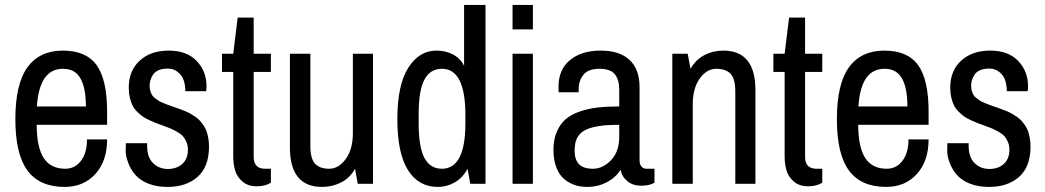

<svg xmlns="http://www.w3.org/2000/svg" viewBox="-20 -738 4197 771"><path d="M410.1 -289.3V-236.8H127.3Q127.7 -146 155.7 -103.2Q183.8 -60.4 242 -60.4Q281.1 -60.4 305.2 -92.3Q329.3 -124.2 329.3 -178.1H410.1Q410.1 -91.2 362.9 -39.3Q315.8 12.6 239.4 12.6Q139.4 12.6 90.6 -52.8Q41.7 -118.2 41.7 -259.6Q41.7 -401 90.4 -467.9Q139 -534.8 232.4 -534.8Q325.8 -534.8 367.9 -476.5Q410.1 -418.3 410.1 -289.3ZM128.1 -310.6H324.9Q324.9 -384.9 303 -423.3Q281.1 -461.8 233.3 -461.8Q185.5 -461.8 159.4 -424.4Q133.4 -387.1 128.1 -310.6Z M809.3 -391.4Q809.3 -378.8 807.6 -371.9H724.2Q724.2 -394.9 718.1 -414.2Q712 -433.5 695 -448.1Q678.1 -462.6 654.6 -462.6Q631.2 -462.6 616.4 -455.9Q601.7 -449.2 594.3 -437.9Q586.9 -426.6 583.8 -415.3Q580.8 -404 580.8 -392.5Q580.8 -381 583.8 -371.9Q586.9 -362.7 590.6 -356.4Q594.3 -350.1 603 -343.4Q611.6 -336.7 617.3 -333.2Q622.9 -329.7 636 -324.3Q649 -318.9 655.1 -316.7Q661.2 -314.5 675.9 -309.3Q690.7 -304.1 699.4 -301Q708.1 -298 721.5 -292.6Q735 -287.1 743.7 -282.1Q752.4 -277.2 763.7 -269.5Q775 -261.9 782.1 -253.9Q789.3 -245.9 797.1 -234.8Q805 -223.7 809.3 -211.3Q813.6 -199 816.5 -183.1Q819.3 -167.2 819.3 -149.4Q819.3 -68.6 773.7 -28Q728.1 12.6 652.9 12.6Q609.5 12.6 576.2 -0.4Q543 -13.5 523.7 -35.6Q504.3 -57.8 494.6 -84.7Q484.8 -111.6 484.8 -129.7Q484.8 -147.7 485.2 -155.1Q485.7 -162.5 485.7 -162.9H570.8V-152.9Q570.8 -106.4 594.7 -83Q618.6 -59.5 654.2 -59.5Q689.8 -59.5 712.2 -79.9Q734.6 -100.3 734.6 -136.8Q734.6 -154.2 728.5 -168.1Q722.4 -182 714.6 -190.9Q706.8 -199.8 690.7 -208.9Q674.6 -218.1 664 -222.4Q653.3 -226.8 633.6 -233.9Q613.8 -241.1 603.8 -245Q593.8 -248.9 577.5 -256.5Q561.3 -264.1 551.5 -271.3Q541.7 -278.5 530.2 -290Q518.7 -301.5 512.2 -314.5Q505.6 -327.5 501.3 -345.8Q497 -364 497 -385.3Q497 -454.4 541.1 -494.6Q585.1 -534.8 657.5 -534.8Q729.8 -534.8 769.5 -493.5Q809.3 -452.2 809.3 -391.4Z M1067.8 -449.2H998.7V-107.7Q998.7 -60.4 1044.7 -60.4H1067.8V-4.3Q1045.6 10 1010.9 10Q976.1 10 954.4 -8.3Q932.7 -26.5 924.6 -52.1Q916.6 -77.8 916.6 -110.3V-449.2H871.4V-522.2H916.6L934.4 -667.2H998.7V-522.2H1067.8Z M1273.2 12.6Q1144.2 12.6 1144.2 -146V-522.2H1226.3V-152Q1226.3 -101.2 1245 -80.8Q1263.7 -60.4 1301.7 -60.4Q1339.7 -60.4 1368.4 -99.5Q1397 -138.6 1397 -203.7V-522.2H1477.8V0H1416.6L1405.7 -60.4Q1385.3 -23.5 1349.9 -5.4Q1314.5 12.6 1273.2 12.6Z M1737.6 12.6Q1660.7 12.6 1618.2 -55Q1575.6 -122.5 1575.6 -259.8Q1575.6 -397 1619.5 -465.9Q1663.3 -534.8 1732.4 -534.8Q1770.6 -534.8 1800.4 -518.5Q1830.1 -502.2 1843.6 -473.5V-718.1H1929.6V0H1868.4L1857.5 -60.4Q1839.3 -25.2 1807.1 -6.3Q1775 12.6 1737.6 12.6ZM1754.6 -461.8Q1707.6 -461.8 1684.4 -418.5Q1661.2 -375.3 1661.2 -279.3V-242.8Q1661.2 -146.8 1684.4 -103.6Q1707.6 -60.4 1754.6 -60.4Q1848.8 -60.4 1848.8 -242.8V-276.7Q1848.8 -461.8 1754.6 -461.8Z M2038.2 -718.1H2119.9V-619.9H2038.2ZM2038.2 -522.2H2119.9V0H2038.2Z M2548.2 -388.8V-95.1Q2548.2 -77.8 2556 -69.1Q2563.9 -60.4 2575.2 -60.4H2608.2V-4.3Q2587.7 7.8 2555 7.8Q2522.2 7.8 2500.2 -9.6Q2478.3 -26.9 2471.8 -56Q2451.8 -24.3 2416.2 -5.9Q2380.5 12.6 2339.3 12.6Q2321.5 12.6 2305 9.6Q2288.4 6.5 2269.1 -3.3Q2249.8 -13 2235.7 -28.7Q2221.5 -44.3 2212 -71.7Q2202.4 -99 2202.4 -138.1Q2202.4 -177.2 2215.7 -208.5Q2228.9 -239.8 2251.3 -259.1Q2273.7 -278.5 2308.2 -290.2Q2342.7 -301.9 2380.3 -306.3Q2417.9 -310.6 2466.6 -310.6V-377.1Q2466.6 -418.3 2448.7 -440.1Q2430.9 -461.8 2386.4 -461.8Q2341.9 -461.8 2322.8 -437.7Q2303.6 -413.6 2303.6 -379.7V-367.5H2223.7Q2222.8 -372.7 2222.8 -389.7Q2222.8 -458.7 2268.9 -496.7Q2314.9 -534.8 2391.8 -534.8Q2468.7 -534.8 2508.5 -497Q2548.2 -459.2 2548.2 -388.8ZM2466.6 -236.8Q2432.2 -236.8 2406.8 -234.6Q2381.4 -232.4 2357.9 -226.1Q2334.5 -219.8 2319.7 -209.4Q2305 -199 2296.3 -181.8Q2287.6 -164.6 2287.6 -131Q2287.6 -97.3 2305 -78.8Q2322.3 -60.4 2361.4 -60.4Q2400.5 -60.4 2433.5 -94.5Q2466.6 -128.6 2466.6 -189.4Z M2884.4 -534.8Q3013.5 -534.8 3013.5 -376.2V0H2932.7V-371Q2932.7 -421.8 2913.6 -441.8Q2894.4 -461.8 2856.4 -461.8Q2818.4 -461.8 2790.2 -423.1Q2761.9 -384.4 2761.9 -319.3V0H2679.8V-522.2H2741.5L2752.8 -461.8Q2774.1 -498.7 2808.6 -516.7Q2843.2 -534.8 2884.4 -534.8Z M3281.9 -449.2H3212.9V-107.7Q3212.9 -60.4 3258.9 -60.4H3281.9V-4.3Q3259.8 10 3225 10Q3190.3 10 3168.5 -8.3Q3146.8 -26.5 3138.8 -52.1Q3130.8 -77.8 3130.8 -110.3V-449.2H3085.6V-522.2H3130.8L3148.6 -667.2H3212.9V-522.2H3281.9Z M3708.9 -289.3V-236.8H3426.2Q3426.6 -146 3454.6 -103.2Q3482.6 -60.4 3540.8 -60.4Q3579.9 -60.4 3604 -92.3Q3628.1 -124.2 3628.1 -178.1H3708.9Q3708.9 -91.2 3661.8 -39.3Q3614.7 12.6 3538.2 12.6Q3438.3 12.6 3389.4 -52.8Q3340.6 -118.2 3340.6 -259.6Q3340.6 -401 3389.2 -467.9Q3437.9 -534.8 3531.3 -534.8Q3624.7 -534.8 3666.8 -476.5Q3708.9 -418.3 3708.9 -289.3ZM3427 -310.6H3623.8Q3623.8 -384.9 3601.9 -423.3Q3579.9 -461.8 3532.1 -461.8Q3484.4 -461.8 3458.3 -424.4Q3432.2 -387.1 3427 -310.6Z M4108.2 -391.4Q4108.2 -378.8 4106.4 -371.9H4023Q4023 -394.9 4016.9 -414.2Q4010.9 -433.5 3993.9 -448.1Q3977 -462.6 3953.5 -462.6Q3930.1 -462.6 3915.3 -455.9Q3900.5 -449.2 3893.1 -437.9Q3885.8 -426.6 3882.7 -415.3Q3879.7 -404 3879.7 -392.5Q3879.7 -381 3882.7 -371.9Q3885.8 -362.7 3889.4 -356.4Q3893.1 -350.1 3901.8 -343.4Q3910.5 -336.7 3916.2 -333.2Q3921.8 -329.7 3934.8 -324.3Q3947.9 -318.9 3954 -316.7Q3960 -314.5 3974.8 -309.3Q3989.6 -304.1 3998.3 -301Q4007 -298 4020.4 -292.6Q4033.9 -287.1 4042.6 -282.1Q4051.3 -277.2 4062.6 -269.5Q4073.8 -261.9 4081 -253.9Q4088.2 -245.9 4096 -234.8Q4103.8 -223.7 4108.2 -211.3Q4112.5 -199 4115.3 -183.1Q4118.2 -167.2 4118.2 -149.4Q4118.2 -68.6 4072.5 -28Q4026.9 12.6 3951.8 12.6Q3908.3 12.6 3875.1 -0.4Q3841.9 -13.5 3822.5 -35.6Q3803.2 -57.8 3793.4 -84.7Q3783.7 -111.6 3783.7 -129.7Q3783.7 -147.7 3784.1 -155.1Q3784.5 -162.5 3784.5 -162.9H3869.7V-152.9Q3869.7 -106.4 3893.6 -83Q3917.5 -59.5 3953.1 -59.5Q3988.7 -59.5 4011.1 -79.9Q4033.4 -100.3 4033.4 -136.8Q4033.4 -154.2 4027.4 -168.1Q4021.3 -182 4013.5 -190.9Q4005.6 -199.8 3989.6 -208.9Q3973.5 -218.1 3962.9 -222.4Q3952.2 -226.8 3932.5 -233.9Q3912.7 -241.1 3902.7 -245Q3892.7 -248.9 3876.4 -256.5Q3860.1 -264.1 3850.3 -271.3Q3840.6 -278.5 3829.1 -290Q3817.5 -301.5 3811 -314.5Q3804.5 -327.5 3800.2 -345.8Q3795.8 -364 3795.8 -385.3Q3795.8 -454.4 3839.9 -494.6Q3884 -534.8 3956.3 -534.8Q4028.7 -534.8 4068.4 -493.5Q4108.2 -452.2 4108.2 -391.4Z"/></svg>

Font: Puralecka Narrow
Style: Regular
Weight: 400
Designer: Hector Gatti, Marcela Romero, Pablo Cosgaya and Nicolas Silva
Version: Version 1.004;PS 001.004;hotconv 1.0.70;makeotf.lib2.5.58329